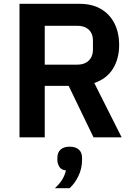

<svg xmlns="http://www.w3.org/2000/svg" viewBox="-20 -718 704 1004"><path d="M214 -269V0H82V-698H397Q461 -698 507 -671.5Q553 -645 578 -596.5Q603 -548 603 -482Q603 -411 570.5 -358.5Q538 -306 473 -284L616 0H469L339 -269ZM214 -380H384Q410 -380 428 -389.5Q446 -399 456 -416.5Q466 -434 466 -459V-505Q466 -531 456 -548Q446 -565 428 -574Q410 -583 384 -583H214ZM344 49Q375 49 392 64Q409 79 409 107V120Q409 163 390 202.5Q371 242 344 266H267Q291 244 304.5 222.5Q318 201 325 173Q301 171 290.5 154.5Q280 138 280 117V107Q280 79 297 64Q314 49 344 49Z"/></svg>

Font: IBM Plex Sans SemiBold
Style: Regular
Weight: 600
Designer: Mike Abbink, Paul van der Laan, Pieter van Rosmalen
Foundry: Bold Monday
Version: Version 3.201